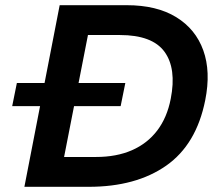

<svg xmlns="http://www.w3.org/2000/svg" viewBox="-20 -720 845 740"><path d="M27 -311 45 -400H463L445 -311ZM74 0 210 -700H468Q584 -700 659 -654Q734 -608 763.5 -526Q793 -444 771 -334Q737 -163 620.5 -81.5Q504 0 322 0ZM227 -115H350Q429 -115 488.5 -141Q548 -167 586 -217Q624 -267 638 -339Q661 -456 614 -520.5Q567 -585 442 -585H319Z"/></svg>

Font: REM Medium Medium
Style: Italic
Weight: 500
Italic angle: -11°
Version: Version 1.005;gftools[0.9.28]